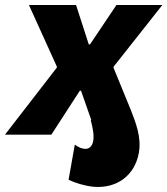

<svg xmlns="http://www.w3.org/2000/svg" viewBox="-63 -540 671 770"><path d="M-43 0H143L257 -176H262L303 -59L301 -58C310 -24 313 -2 312 14C311 38 301 58 278 57C266 56 253 52 237 40L212 181C240 194 274 205 312 209C405 217 478 164 494 72C505 9 480 -51 462 -98L392 -269L393 -273L588 -520H404L298 -362H293L242 -520H53L165 -273V-269Z"/></svg>

Font: Fixel Text 20240404 ExtraBold
Style: Italic
Weight: 800
Width: 4
Italic angle: -10°
Designer: AlfaBravo + MacPaw
Foundry: Kyrylo Tkachov, Marchela Mozhyna, Serhii Makarenko, Maria Weinstein, Zakhar Kryvoshyya
Version: Version 1.211;Glyphs 3.2 (3225)